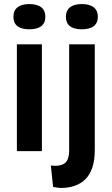

<svg xmlns="http://www.w3.org/2000/svg" viewBox="-20 -743 549 944"><path d="M63 0V-525H186V0ZM124 -599Q85 -599 65.5 -614.5Q46 -630 46 -661Q46 -691 66 -707Q86 -723 124 -723Q163 -723 183 -707Q203 -691 203 -661Q203 -630 183 -614.5Q163 -599 124 -599ZM281 181Q271 181 261.5 179.5Q252 178 241 176L230 71Q277 76 298.5 59.5Q320 43 320 -5V-525H446V-6Q446 46 433.5 82Q421 118 398.5 139.5Q376 161 346 171Q316 181 281 181ZM382 -599Q343 -599 323.5 -614.5Q304 -630 304 -661Q304 -691 324 -707Q344 -723 382 -723Q421 -723 441 -707Q461 -691 461 -661Q461 -630 441 -614.5Q421 -599 382 -599Z"/></svg>

Font: Bricolage Grotesque SemiCondensed SemiBold
Style: Regular
Weight: 600
Width: 4
Designer: Mathieu Triay
Foundry: Atelier Triay
Version: Version 1.001;gftools[0.9.33.dev8+g029e19f]